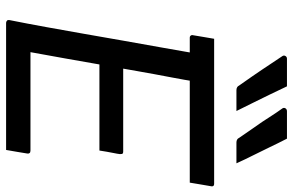

<svg xmlns="http://www.w3.org/2000/svg" viewBox="-190 -796 985 646"><g transform="rotate(90 303.0 -472.5)"><path d="M270 -945Q285 -914 298 -886.5Q311 -859 324.5 -832.5Q338 -806 353 -775Q339 -775 329 -775Q319 -775 308.5 -775Q298 -775 283 -775Q277 -775 273 -777.5Q269 -780 268 -783Q249 -810 236.5 -828Q224 -846 214 -861Q204 -876 193 -892.5Q182 -909 168 -930Q165 -935 168 -940Q171 -945 177 -945Q197 -945 211 -945Q225 -945 238 -945Q251 -945 270 -945ZM446 -945Q462 -914 475 -886.5Q488 -859 501.5 -832.5Q515 -806 529 -775Q515 -775 505 -775Q495 -775 484.5 -775Q474 -775 459 -775Q453 -775 449 -777.5Q445 -780 444 -783Q426 -810 413 -828Q400 -846 390 -861Q380 -876 369.5 -892.5Q359 -909 344 -930Q341 -935 344 -940Q347 -945 354 -945Q374 -945 387.5 -945Q401 -945 414.5 -945Q428 -945 446 -945ZM110 -700H597Q601 -700 603 -699Q605 -698 606 -695.5Q607 -693 606 -689Q603 -670 600 -654Q597 -638 594 -618H106Q103 -618 101 -619.5Q99 -621 98 -623.5Q97 -626 98 -629Q101 -649 104 -665Q107 -681 110 -700ZM168 -394H489Q493 -394 495 -393Q497 -392 497.5 -389.5Q498 -387 498 -383Q497 -374 494.5 -362.5Q492 -351 490 -338.5Q488 -326 486 -314H154ZM56 0Q54 0 52 -1Q50 -2 48.5 -3.5Q47 -5 47 -7Q47 -9 47 -11Q59 -71 70.5 -134.5Q82 -198 93.5 -263.5Q105 -329 116.5 -395Q128 -461 140 -527Q152 -593 163 -658H265L255 -643Q252 -622 248 -600.5Q244 -579 240 -557Q229 -500 218.5 -440Q208 -380 197.5 -320.5Q187 -261 176.5 -201Q166 -141 155 -82H486Q492 -82 494.5 -79Q497 -76 496 -71Q494 -56 490.5 -37.5Q487 -19 484 0Z"/></g></svg>

Font: Rec Mono Linear
Style: Italic
Weight: 400
Italic angle: -10°
Monospace: yes
Version: Version 1.085; ttfautohint (v1.8.4.7-5d5b)